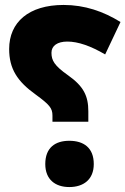

<svg xmlns="http://www.w3.org/2000/svg" viewBox="-20 -744 507 776"><path d="M192 -252H337V-294C337 -356 318 -395 256 -439C199 -479 188 -500 188 -531C188 -559 212 -576 252 -576C296 -576 347 -558 405 -524L467 -655C398 -698 322 -724 237 -724C96 -724 17 -654 17 -546C17 -466 50 -415 124 -362C180 -321 192 -307 192 -277ZM260 12C317 12 359 -18 359 -81C359 -147 318 -175 260 -175C203 -175 163 -147 163 -81C163 -18 204 12 260 12Z"/></svg>

Font: Noto Sans Arabic SemCond Blk
Style: Regular
Weight: 900
Width: 4
Designer: Monotype Design Team, Nadine Chahine, Nizar Qandah and Khaled Hosny
Foundry: Monotype Imaging Inc.
Version: Version 2.012